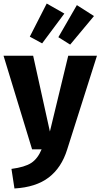

<svg xmlns="http://www.w3.org/2000/svg" viewBox="-26 -847 570 1089"><path d="M56 222 39 111Q115 101 151.5 77Q188 53 210 0H156L-6 -531H162L257 -101L361 -531H524L355 1Q323 104 250.5 159.5Q178 215 56 222ZM339 -770 213 -601 143 -639 239 -827ZM507 -756 372 -594 305 -636 410 -818Z"/></svg>

Font: Fira Sans BGR
Style: Bold
Weight: 700
Designer: bBox Type GmbH & Carrois Corporate GbR & Edenspiekermann AG
Foundry: bBox Type GmbH & Carrois Corporate GbR & Edenspiekermann AG
Version: Version 4.301